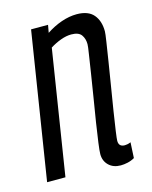

<svg xmlns="http://www.w3.org/2000/svg" viewBox="-90 -607 535 678"><g transform="rotate(-15 177.0 -268.0)"><path d="M86 -536H148L143 -508Q170 -526 199 -536Q228 -546 255 -546Q297 -546 316.5 -523Q336 -500 336 -462Q336 -454 331.5 -425Q327 -396 320.5 -354.5Q314 -313 306.5 -268Q299 -223 292.5 -182Q286 -141 282 -112.5Q278 -84 278 -77Q278 -55 300 -55Q304 -55 309.5 -56Q315 -57 322 -60L319 -3Q307 4 293.5 7Q280 10 268 10Q241 10 224.5 -6Q208 -22 208 -47Q208 -58 212 -88Q216 -118 222.5 -159.5Q229 -201 236.5 -245.5Q244 -290 250 -330Q256 -370 260.5 -398Q265 -426 265 -434Q265 -454 255 -468Q245 -482 218 -482Q200 -482 179.5 -474.5Q159 -467 140 -455L68 0H1Z"/></g></svg>

Font: Georama Condensed
Style: Italic
Weight: 400
Width: 3
Italic angle: -9°
Designer: Jean-Baptiste Levee
Foundry: Production Type
Version: Version 1.000